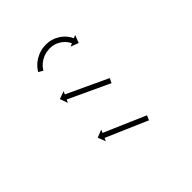

<svg xmlns="http://www.w3.org/2000/svg" viewBox="2 -813 711 711"><g transform="rotate(45 357.5 -458.0)"><path d="M141.8 -370.1C142.5 -369.7 143.1 -369.3 143.8 -368.9L153.9 -386.2C153.3 -386.5 152.7 -386.9 152 -387.3C152 -387.3 152.1 -387.3 152.1 -387.2C152.1 -387.2 152.2 -387.2 152.2 -387.2C150.5 -388.2 148.9 -389.3 147.2 -390.4C147.2 -390.4 147.3 -390.4 147.4 -390.4C147.4 -390.3 147.5 -390.3 147.5 -390.3C145 -392.1 142.6 -394 140.3 -396C140.3 -396 140.4 -395.9 140.4 -395.9C140.5 -395.8 140.6 -395.7 140.6 -395.7C137.7 -398.4 134.9 -401.3 132.3 -404.2C132.3 -404.2 132.4 -404.1 132.4 -404.1C132.5 -404 132.6 -403.9 132.6 -403.9C129.7 -407.5 126.9 -411.3 124.4 -415.3C124.4 -415.3 124.5 -415.2 124.5 -415C124.6 -414.9 124.7 -414.8 124.7 -414.8C122.1 -419.4 119.8 -424.1 117.8 -428.9C117.8 -428.9 117.8 -428.7 117.9 -428.6C117.9 -428.5 118 -428.3 118 -428.3C116.1 -433.6 114.6 -439 113.3 -444.4C113.3 -444.4 113.4 -444.3 113.4 -444.1C113.4 -444 113.4 -443.8 113.4 -443.8C112.5 -449.5 112 -455.3 111.8 -461C111.8 -461 111.8 -460.9 111.8 -460.7C111.8 -460.5 111.8 -460.4 111.8 -460.4C111.9 -466.2 112.5 -471.9 113.4 -477.6C113.4 -477.6 113.4 -477.5 113.3 -477.3C113.3 -477.1 113.3 -477 113.3 -477C114.5 -482.5 116.2 -487.8 118.2 -493.1C118.2 -493.1 118.1 -492.9 118 -492.7C118 -492.5 117.9 -492.4 117.9 -492.4C120.2 -497.1 122.7 -501.7 125.5 -506.2C125.5 -506.2 125.5 -506.1 125.4 -506C125.3 -505.9 125.2 -505.8 125.2 -505.8C128 -509.6 130.9 -513.3 134 -516.8C134 -516.8 133.9 -516.7 133.8 -516.6C133.7 -516.5 133.6 -516.4 133.6 -516.4C136.5 -519.2 139.4 -521.9 142.6 -524.4C142.6 -524.4 142.5 -524.3 142.4 -524.2C142.3 -524.2 142.2 -524.1 142.2 -524.1C144.7 -525.9 147.3 -527.6 150 -529.2C150 -529.2 149.9 -529.1 149.8 -529.1C149.7 -529 149.7 -529 149.7 -529C151.4 -529.9 153.2 -530.9 155 -531.7C155 -531.7 154.9 -531.7 154.9 -531.7C154.8 -531.7 154.8 -531.6 154.8 -531.6C155.5 -531.9 156.1 -532.2 156.8 -532.5L162.1 -520.5L173.9 -551.1L143.4 -562.9L148.7 -550.8C148 -550.5 147.2 -550.2 146.5 -549.8C146.5 -549.8 146.5 -549.8 146.4 -549.8C146.4 -549.8 146.4 -549.8 146.4 -549.8C144.3 -548.8 142.2 -547.7 140.1 -546.6C140.1 -546.6 140.1 -546.5 140 -546.5C139.9 -546.4 139.8 -546.4 139.8 -546.4C136.7 -544.5 133.6 -542.5 130.6 -540.4C130.6 -540.4 130.5 -540.3 130.4 -540.2C130.3 -540.2 130.2 -540.1 130.2 -540.1C126.5 -537.1 122.9 -533.9 119.5 -530.6C119.5 -530.6 119.4 -530.5 119.3 -530.4C119.2 -530.3 119.1 -530.2 119.1 -530.2C115.5 -526.1 112.1 -521.8 108.9 -517.3C108.9 -517.3 108.8 -517.2 108.8 -517.1C108.7 -517 108.6 -516.9 108.6 -516.9C105.4 -511.8 102.5 -506.5 99.8 -501C99.8 -501 99.8 -500.8 99.7 -500.6C99.6 -500.5 99.5 -500.3 99.5 -500.3C97.2 -494.2 95.3 -487.9 93.8 -481.5C93.8 -481.5 93.7 -481.3 93.7 -481.2C93.7 -481 93.6 -480.8 93.6 -480.8C92.6 -474.3 92 -467.6 91.8 -461C91.8 -461 91.8 -460.8 91.8 -460.6C91.8 -460.5 91.8 -460.3 91.8 -460.3C92 -453.7 92.6 -447.1 93.7 -440.6C93.7 -440.6 93.7 -440.5 93.8 -440.3C93.8 -440.2 93.8 -440 93.8 -440C95.2 -433.8 97 -427.6 99.1 -421.6C99.1 -421.6 99.2 -421.5 99.2 -421.3C99.3 -421.2 99.3 -421.1 99.3 -421.1C101.7 -415.6 104.3 -410.2 107.3 -404.9C107.3 -404.9 107.3 -404.8 107.4 -404.7C107.5 -404.6 107.6 -404.5 107.6 -404.5C110.5 -399.9 113.6 -395.5 117 -391.3C117 -391.3 117.1 -391.2 117.2 -391.1C117.3 -391 117.4 -390.9 117.4 -390.9C120.4 -387.5 123.6 -384.2 127 -381.1C127 -381.1 127.1 -381 127.1 -380.9C127.2 -380.8 127.3 -380.8 127.3 -380.8C130 -378.5 132.8 -376.2 135.7 -374.1C135.7 -374.1 135.7 -374.1 135.8 -374C135.8 -374 135.9 -374 135.9 -374C137.8 -372.7 139.7 -371.4 141.6 -370.2C141.6 -370.2 141.7 -370.2 141.7 -370.1C141.8 -370.1 141.8 -370.1 141.8 -370.1ZM364.2 -530.3C364.5 -530.9 364.8 -531.5 365 -532.1L346.9 -540.5C346.6 -539.9 346.3 -539.3 346.1 -538.7C345.3 -537 344.5 -535.3 343.7 -533.6C342.5 -531 341.2 -528.4 340 -525.7C338.4 -522.3 336.8 -518.9 335.2 -515.5C333.3 -511.4 331.4 -507.4 329.6 -503.3C327.4 -498.8 325.3 -494.3 323.2 -489.8C321 -484.9 318.7 -480.1 316.5 -475.3C314.2 -470.3 311.8 -465.3 309.5 -460.3C307.2 -455.3 304.9 -450.3 302.5 -445.4C300.3 -440.5 298 -435.7 295.8 -430.9C293.7 -426.4 291.6 -421.8 289.4 -417.3C287.6 -413.3 285.7 -409.2 283.8 -405.2C282.2 -401.8 280.6 -398.3 279 -394.9C277.8 -392.3 276.5 -389.6 275.3 -387C274.5 -385.3 273.7 -383.6 272.9 -381.9C272.7 -381.3 272.4 -380.7 272.1 -380.1L260.2 -385.7L271.4 -354.9L302.2 -366.1L290.2 -371.7C290.5 -372.3 290.8 -372.9 291.1 -373.5C291.9 -375.2 292.6 -376.9 293.4 -378.6C294.7 -381.2 295.9 -383.8 297.1 -386.5C298.7 -389.9 300.3 -393.3 301.9 -396.7C303.8 -400.8 305.7 -404.8 307.6 -408.9C309.7 -413.4 311.8 -417.9 313.9 -422.4C316.1 -427.2 318.4 -432.1 320.7 -436.9C323 -441.9 325.3 -446.9 327.6 -451.9C330 -456.9 332.3 -461.8 334.6 -466.8C336.9 -471.7 339.1 -476.5 341.4 -481.3C343.5 -485.8 345.6 -490.4 347.7 -494.9C349.6 -498.9 351.5 -503 353.3 -507C354.9 -510.4 356.5 -513.9 358.1 -517.3C359.4 -519.9 360.6 -522.5 361.8 -525.2C362.6 -526.9 363.4 -528.6 364.2 -530.3ZM559.5 -530.8C559.7 -531.4 560 -532 560.3 -532.6L541.9 -540.6C541.7 -539.9 541.4 -539.3 541.1 -538.7C540.4 -537 539.6 -535.3 538.9 -533.6C537.7 -530.9 536.6 -528.2 535.4 -525.6C533.9 -522.1 532.4 -518.6 530.9 -515.2C529.2 -511.1 527.4 -507 525.6 -502.9C523.6 -498.3 521.7 -493.7 519.7 -489.2C517.6 -484.3 515.5 -479.4 513.3 -474.5C511.2 -469.4 509 -464.4 506.8 -459.3C504.6 -454.3 502.4 -449.2 500.2 -444.2C498.1 -439.3 496 -434.4 493.9 -429.5C491.9 -424.9 489.9 -420.4 487.9 -415.8C486.2 -411.7 484.4 -407.6 482.6 -403.5C481.1 -400 479.6 -396.6 478.1 -393.1C477 -390.4 475.8 -387.8 474.7 -385.1C473.9 -383.4 473.2 -381.6 472.4 -379.9C472.2 -379.3 471.9 -378.7 471.7 -378.1L459.6 -383.3L471.6 -352.9L502.1 -364.9L490 -370.2C490.3 -370.8 490.5 -371.4 490.8 -372C491.5 -373.7 492.3 -375.4 493 -377.1C494.2 -379.8 495.3 -382.5 496.5 -385.2C498 -388.6 499.5 -392.1 501 -395.5C502.8 -399.6 504.5 -403.7 506.3 -407.8C508.3 -412.4 510.3 -417 512.2 -421.6C514.4 -426.5 516.5 -431.3 518.6 -436.2C520.8 -441.3 523 -446.3 525.1 -451.4C527.3 -456.4 529.5 -461.5 531.7 -466.5C533.8 -471.4 535.9 -476.3 538 -481.2C540 -485.8 542 -490.4 544 -494.9C545.8 -499 547.5 -503.1 549.3 -507.2C550.8 -510.7 552.3 -514.2 553.8 -517.6C554.9 -520.3 556.1 -523 557.3 -525.6C558 -527.4 558.7 -529.1 559.5 -530.8Z"/></g></svg>

Font: FRB American Cursive Just Arrows Medium
Style: Italic
Weight: 500
Italic angle: -25°
Version: Version 2.0;Modular Font Editor K font №1